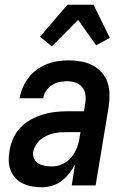

<svg xmlns="http://www.w3.org/2000/svg" viewBox="-20 -783 540 811"><path d="M157 8Q136 8 116 4.5Q96 1 77.5 -7.5Q59 -16 45.5 -30.5Q32 -45 25 -63.5Q18 -82 17 -102.5Q16 -123 20 -145Q24 -171 35 -196.5Q46 -222 65 -242.5Q84 -263 109 -277Q134 -291 160 -299Q186 -307 212.5 -310Q239 -313 265 -313H335L340 -347Q341 -352 341.5 -358Q342 -364 342 -369Q342 -385 336.5 -399Q331 -413 319.5 -422.5Q308 -432 293.5 -436Q279 -440 263 -440Q247 -440 230.5 -436.5Q214 -433 199.5 -423.5Q185 -414 175 -399.5Q165 -385 163 -369V-368H63V-369Q67 -392 76.5 -414Q86 -436 101 -455.5Q116 -475 136.5 -489.5Q157 -504 179 -512.5Q201 -521 224 -524.5Q247 -528 270 -528Q296 -528 322 -523.5Q348 -519 370 -507.5Q392 -496 409 -477.5Q426 -459 434 -435.5Q442 -412 442.5 -385.5Q443 -359 439 -332L384 0H283L297 -89Q287 -69 272.5 -50.5Q258 -32 240 -18.5Q222 -5 200 1.5Q178 8 157 8ZM200 -80Q222 -80 244 -90Q266 -100 281 -118Q296 -136 304.5 -158Q313 -180 316 -202L320 -225H265Q250 -225 235.5 -224Q221 -223 206 -219.5Q191 -216 177 -209.5Q163 -203 151 -193Q139 -183 131 -169.5Q123 -156 120 -142Q118 -126 124 -112.5Q130 -99 142.5 -92Q155 -85 170 -82.5Q185 -80 200 -80ZM199 -587 149 -628 265 -763H375L444 -623L386 -592L310 -699Z"/></svg>

Font: Iosevka Semibold Oblique
Style: Regular
Weight: 600
Italic angle: -9°
Monospace: yes
Designer: Belleve Invis
Foundry: Belleve Invis
Version: Version 32.5.0; ttfautohint (v1.8.4)